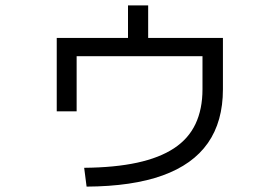

<svg xmlns="http://www.w3.org/2000/svg" viewBox="-20 -661 1040 714"><path d="M293 -37Q407 -38 490 -56Q573 -74 627 -109.5Q681 -145 707 -200Q733 -255 733 -329V-452H265V-247H191V-520H456V-641H531V-520H809V-329Q809 -209 753 -129Q697 -49 584.5 -8.5Q472 32 302 33Z"/></svg>

Font: M PLUS 1
Style: Regular
Weight: 400
Designer: Coji Morishita
Foundry: UNDERFOREST DESIGN
Version: Version 1.001